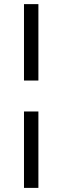

<svg xmlns="http://www.w3.org/2000/svg" viewBox="-20 -810 301 930"><path d="M166 -270V100.1H96.2V-270ZM96.2 -419.9V-790H166V-419.9Z"/></svg>

Font: PoppinsZ Light
Style: Regular
Weight: 300
Designer: Ninad Kale (Devanagari), Jonny Pinhorn (Latin)
Foundry: Indian Type Foundry
Version: Version 3.002;FEAKit 1.0